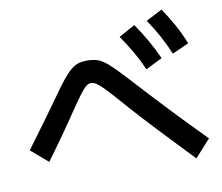

<svg xmlns="http://www.w3.org/2000/svg" viewBox="-86 -915 1171 1015"><g transform="rotate(-10 500.0 -407.5)"><path d="M710 -514Q687 -566 660.5 -612Q634 -658 600 -707L687 -755Q721 -706 748 -658.5Q775 -611 799 -558ZM862 -571Q840 -623 814.5 -670Q789 -717 756 -766L843 -811Q876 -762 902.5 -714Q929 -666 951 -611ZM888 -4Q816 -80 755 -144Q694 -208 639 -268Q584 -328 531 -389Q493 -432 471 -454Q449 -476 435 -484.5Q421 -493 408 -493Q395 -493 382.5 -483.5Q370 -474 350.5 -448.5Q331 -423 296 -372Q262 -321 219.5 -260.5Q177 -200 119 -121L28 -199Q86 -277 132 -340Q178 -403 215 -455Q249 -504 274 -535Q299 -566 319.5 -583.5Q340 -601 360.5 -607.5Q381 -614 408 -614Q433 -614 453.5 -609Q474 -604 495 -590Q516 -576 543 -549Q570 -522 609 -480Q704 -376 792 -283Q880 -190 972 -97Z"/></g></svg>

Font: M PLUS 1 SemiBold
Style: Regular
Weight: 600
Designer: Coji Morishita
Foundry: UNDERFOREST DESIGN
Version: Version 1.001